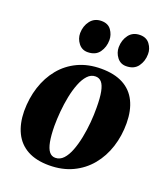

<svg xmlns="http://www.w3.org/2000/svg" viewBox="-144 -878 858 991"><g transform="rotate(20 285.0 -382.5)"><path d="M326 -547Q398.5 -547 446.8 -521.2Q495 -495.5 519.2 -446.2Q543.5 -397 544 -327.5Q544.5 -258 524.5 -196Q504.5 -134 465.5 -86.8Q426.5 -39.5 370 -12.8Q313.5 14 241 14Q170 14 122.2 -12.2Q74.5 -38.5 50.5 -87.8Q26.5 -137 25.5 -205Q25.5 -276.5 45.5 -338.5Q65.5 -400.5 104 -447.5Q142.5 -494.5 198.5 -520.8Q254.5 -547 326 -547ZM311.5 -499.5Q286.5 -499.5 267.8 -479.2Q249 -459 235.8 -425.2Q222.5 -391.5 214.2 -350.2Q206 -309 202.2 -266.2Q198.5 -223.5 198.5 -186.5Q199 -134.5 205.5 -100.5Q212 -66.5 225 -50Q238 -33.5 258.5 -33.5Q284 -33.5 302.8 -53.8Q321.5 -74 334.5 -108Q347.5 -142 355.8 -183.5Q364 -225 367.8 -268Q371.5 -311 371 -348.5Q371 -403 364.5 -436.2Q358 -469.5 345 -484.5Q332 -499.5 311.5 -499.5ZM228 -603Q197.5 -603 178.5 -627.5Q159.5 -652 159.5 -682.5Q160 -722 182 -750.5Q204 -779 242.5 -779Q279 -779 296.5 -754Q314 -729 314 -700Q314 -661.5 293 -632.2Q272 -603 228 -603ZM440 -603Q409 -603 390.2 -627.5Q371.5 -652 371.5 -682.5Q372 -722 393.5 -750.5Q415 -779 454.5 -779Q490 -779 508.2 -754Q526.5 -729 526 -700Q526 -661.5 504.8 -632.2Q483.5 -603 440 -603Z"/></g></svg>

Font: Merriweather 72pt Black
Style: Italic
Weight: 900
Italic angle: -7.8°
Version: Version 2.101